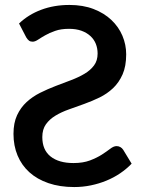

<svg xmlns="http://www.w3.org/2000/svg" viewBox="-20 -748 582 776"><path d="M57 -653 86 -597C89.7 -591 93.4 -586.6 97.2 -583.8C101.1 -580.9 106 -579.5 112 -579.5C118.3 -579.5 125.5 -582.2 133.5 -587.5C141.5 -592.8 151.2 -598.8 162.5 -605.2C173.8 -611.8 187.3 -617.8 203 -623.2C218.7 -628.8 237.3 -631.5 259 -631.5C278 -631.5 294.7 -628.9 309 -623.8C323.3 -618.6 335.4 -611.5 345.2 -602.5C355.1 -593.5 362.4 -582.9 367.3 -570.8C372.1 -558.6 374.5 -545.5 374.5 -531.5C374.5 -512.5 369.7 -496.5 360 -483.5C350.3 -470.5 337.5 -459.2 321.5 -449.8C305.5 -440.2 287.3 -431.7 267 -424C246.7 -416.3 225.8 -408.4 204.5 -400.3C183.2 -392.1 162.3 -382.9 142 -372.8C121.7 -362.6 103.5 -350.2 87.5 -335.5C71.5 -320.8 58.7 -303.1 49 -282.3C39.3 -261.4 34.5 -236.3 34.5 -207C34.5 -175 40 -145.8 51 -119.5C62 -93.2 77.9 -70.6 98.7 -51.8C119.6 -32.9 145.2 -18.3 175.7 -7.8C206.2 2.7 241 8 280 8C303 8 325.4 5.7 347.2 1.2C369.1 -3.3 389.9 -9.6 409.8 -17.8C429.6 -25.9 448.2 -35.8 465.5 -47.5C482.8 -59.2 498.3 -72.2 512 -86.5L478 -142.5C475 -147.2 471.2 -150.8 466.5 -153.5C461.8 -156.2 456.7 -157.5 451 -157.5C443.3 -157.5 434.8 -153.9 425.5 -146.7C416.2 -139.6 404.9 -131.7 391.8 -123.2C378.6 -114.7 362.7 -106.9 344 -99.7C325.3 -92.6 303 -89 277 -89C237.7 -89 206.8 -97.8 184.5 -115.5C162.2 -133.2 151 -159.3 151 -194C151 -214.7 155.8 -231.8 165.5 -245.5C175.2 -259.2 188 -270.8 204 -280.5C220 -290.2 238.1 -298.6 258.3 -305.7C278.4 -312.9 299.2 -320.3 320.5 -328C341.8 -335.7 362.6 -344.4 382.8 -354.2C402.9 -364.1 421 -376.6 437 -391.7C453 -406.9 465.8 -425.5 475.5 -447.5C485.2 -469.5 490 -496.5 490 -528.5C490 -554.5 484.9 -579.5 474.8 -603.5C464.6 -627.5 449.8 -648.7 430.3 -667.2C410.8 -685.7 386.8 -700.5 358.3 -711.5C329.8 -722.5 297.2 -728 260.5 -728C219.2 -728 181.2 -721.5 146.5 -708.5C111.8 -695.5 82 -677 57 -653Z"/></svg>

Font: Lato Semibold
Style: Regular
Weight: 600
Designer: Lukasz Dziedzic
Foundry: tyPoland Lukasz Dziedzic
Version: Version 2.006; 2014-01-15